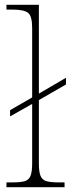

<svg xmlns="http://www.w3.org/2000/svg" viewBox="-20 -780 296 800"><path d="M7 0V-20H32Q65 -20 82.5 -25Q100 -30 107 -47Q114 -64 114 -98V-347L22 -295V-321L114 -374V-664Q114 -713 97 -726.5Q80 -740 32 -740H7V-760H142V-390L255 -456V-428L142 -363V-98Q142 -64 149 -47Q156 -30 174 -25Q192 -20 224 -20H249V0Z"/></svg>

Font: Noto Serif Thin
Style: Regular
Weight: 100
Designer: Monotype Design Team
Foundry: Monotype Imaging Inc.
Version: Version 2.015